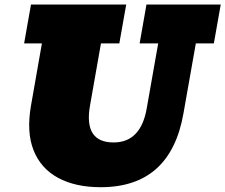

<svg xmlns="http://www.w3.org/2000/svg" viewBox="-20 -797 977 832"><path d="M416.5 14.2Q306.6 14.2 231.7 -26.4Q156.7 -66.9 125.5 -145.8Q94.2 -224.6 114.3 -339.4L161.6 -608.9H84.5L114.3 -777.3H526.9L497.1 -608.9H417.5L370.1 -339.8Q341.8 -179.7 472.2 -179.7Q589.8 -179.7 615.7 -326.7L665.5 -608.9H585L614.7 -777.3H936.5L906.7 -608.9H828.6L774.9 -305.2Q718.8 14.2 416.5 14.2Z"/></svg>

Font: Bevan
Style: Italic
Weight: 400
Italic angle: -10°
Designer: Vernon Adams
Foundry: Vernon Adams
Version: Version 2.100; ttfautohint (v1.8.3)